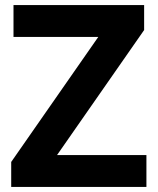

<svg xmlns="http://www.w3.org/2000/svg" viewBox="-20 -734 619 754"><path d="M555 0H24V-98L366 -589H33V-714H546V-616L204 -125H555Z"/></svg>

Font: Noto Sans Cham
Style: Regular
Weight: 400
Designer: Monotype Design Team
Foundry: Monotype Imaging Inc.
Version: Version 2.002